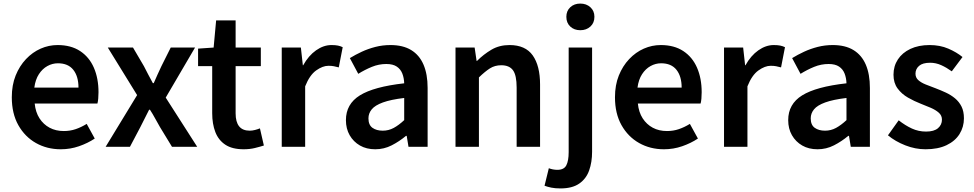

<svg xmlns="http://www.w3.org/2000/svg" viewBox="-20 -821 5446 1074"><path d="M320 14Q243 14 181 -21Q119 -56 82.5 -121Q46 -186 46 -277Q46 -345 67.5 -398.5Q89 -452 125.5 -490.5Q162 -529 207.5 -549Q253 -569 302 -569Q377 -569 428 -535.5Q479 -502 505 -442.5Q531 -383 531 -305Q531 -286 529.5 -269.5Q528 -253 525 -242H174Q179 -193 201 -159Q223 -125 257.5 -106.5Q292 -88 337 -88Q372 -88 403 -98.5Q434 -109 465 -128L510 -46Q471 -20 422 -3Q373 14 320 14ZM172 -331H419Q419 -394 390 -430.5Q361 -467 304 -467Q273 -467 245 -451.5Q217 -436 197.5 -406Q178 -376 172 -331Z M571 0 747 -289 583 -555H724L785 -451Q797 -427 809.5 -403.5Q822 -380 835 -356H840Q850 -380 861 -403.5Q872 -427 883 -451L935 -555H1071L907 -275L1083 0H942L875 -110Q861 -134 847.5 -159Q834 -184 819 -207H814Q802 -184 790 -159.5Q778 -135 765 -110L707 0Z M1343 14Q1279 14 1240.5 -11.5Q1202 -37 1184.5 -82.5Q1167 -128 1167 -188V-451H1088V-549L1175 -555L1189 -707H1298V-555H1439V-451H1298V-187Q1298 -139 1317.5 -114.5Q1337 -90 1377 -90Q1391 -90 1406.5 -94Q1422 -98 1434 -103L1456 -7Q1434 0 1405.5 7Q1377 14 1343 14Z M1556 0V-555H1663L1674 -456H1676Q1706 -510 1748 -539.5Q1790 -569 1834 -569Q1856 -569 1870.5 -566Q1885 -563 1897 -557L1875 -444Q1860 -448 1847.5 -450.5Q1835 -453 1817 -453Q1785 -453 1748.5 -427Q1712 -401 1687 -338V0Z M2079 14Q2030 14 1993.5 -7Q1957 -28 1936 -64.5Q1915 -101 1915 -149Q1915 -239 1993 -287.5Q2071 -336 2241 -355Q2240 -385 2230.5 -409.5Q2221 -434 2199.5 -448.5Q2178 -463 2141 -463Q2099 -463 2060 -447Q2021 -431 1984 -408L1937 -496Q1968 -515 2003.5 -531.5Q2039 -548 2079.5 -558.5Q2120 -569 2164 -569Q2234 -569 2280 -541Q2326 -513 2349 -459.5Q2372 -406 2372 -329V0H2265L2255 -61H2251Q2214 -30 2171 -8Q2128 14 2079 14ZM2121 -90Q2154 -90 2182.5 -105.5Q2211 -121 2241 -149V-273Q2166 -264 2122 -248Q2078 -232 2059.5 -209.5Q2041 -187 2041 -159Q2041 -122 2063.5 -106Q2086 -90 2121 -90Z M2528 0V-555H2635L2646 -480H2648Q2685 -517 2729 -543Q2773 -569 2830 -569Q2919 -569 2960 -511Q3001 -453 3001 -348V0H2870V-331Q2870 -400 2849.5 -428Q2829 -456 2784 -456Q2748 -456 2720.5 -438.5Q2693 -421 2659 -388V0Z M3115 233Q3085 233 3063.5 228.5Q3042 224 3026 218L3050 120Q3060 124 3072.5 126.5Q3085 129 3098 129Q3135 129 3148 103.5Q3161 78 3161 30V-555H3292V28Q3292 86 3275.5 132.5Q3259 179 3220 206Q3181 233 3115 233ZM3226 -652Q3192 -652 3170 -672.5Q3148 -693 3148 -727Q3148 -760 3170 -780.5Q3192 -801 3226 -801Q3260 -801 3282.5 -780.5Q3305 -760 3305 -727Q3305 -693 3282.5 -672.5Q3260 -652 3226 -652Z M3694 14Q3617 14 3555 -21Q3493 -56 3456.5 -121Q3420 -186 3420 -277Q3420 -345 3441.5 -398.5Q3463 -452 3499.5 -490.5Q3536 -529 3581.5 -549Q3627 -569 3676 -569Q3751 -569 3802 -535.5Q3853 -502 3879 -442.5Q3905 -383 3905 -305Q3905 -286 3903.5 -269.5Q3902 -253 3899 -242H3548Q3553 -193 3575 -159Q3597 -125 3631.5 -106.5Q3666 -88 3711 -88Q3746 -88 3777 -98.5Q3808 -109 3839 -128L3884 -46Q3845 -20 3796 -3Q3747 14 3694 14ZM3546 -331H3793Q3793 -394 3764 -430.5Q3735 -467 3678 -467Q3647 -467 3619 -451.5Q3591 -436 3571.5 -406Q3552 -376 3546 -331Z M4030 0V-555H4137L4148 -456H4150Q4180 -510 4222 -539.5Q4264 -569 4308 -569Q4330 -569 4344.5 -566Q4359 -563 4371 -557L4349 -444Q4334 -448 4321.5 -450.5Q4309 -453 4291 -453Q4259 -453 4222.5 -427Q4186 -401 4161 -338V0Z M4553 14Q4504 14 4467.5 -7Q4431 -28 4410 -64.5Q4389 -101 4389 -149Q4389 -239 4467 -287.5Q4545 -336 4715 -355Q4714 -385 4704.5 -409.5Q4695 -434 4673.5 -448.5Q4652 -463 4615 -463Q4573 -463 4534 -447Q4495 -431 4458 -408L4411 -496Q4442 -515 4477.5 -531.5Q4513 -548 4553.5 -558.5Q4594 -569 4638 -569Q4708 -569 4754 -541Q4800 -513 4823 -459.5Q4846 -406 4846 -329V0H4739L4729 -61H4725Q4688 -30 4645 -8Q4602 14 4553 14ZM4595 -90Q4628 -90 4656.5 -105.5Q4685 -121 4715 -149V-273Q4640 -264 4596 -248Q4552 -232 4533.5 -209.5Q4515 -187 4515 -159Q4515 -122 4537.5 -106Q4560 -90 4595 -90Z M5157 14Q5100 14 5044 -8Q4988 -30 4947 -64L5007 -148Q5044 -119 5081 -102Q5118 -85 5160 -85Q5205 -85 5227 -104Q5249 -123 5249 -152Q5249 -175 5231.5 -190.5Q5214 -206 5186.5 -218Q5159 -230 5130 -241Q5094 -255 5059 -275Q5024 -295 5001 -326Q4978 -357 4978 -403Q4978 -451 5002.5 -488.5Q5027 -526 5072.5 -547.5Q5118 -569 5180 -569Q5238 -569 5284.5 -549Q5331 -529 5364 -502L5304 -422Q5275 -443 5245 -456.5Q5215 -470 5183 -470Q5141 -470 5121 -452.5Q5101 -435 5101 -409Q5101 -387 5116.5 -373Q5132 -359 5158 -348.5Q5184 -338 5214 -327Q5243 -316 5271 -303Q5299 -290 5322 -271Q5345 -252 5358.5 -225Q5372 -198 5372 -159Q5372 -111 5347.5 -71.5Q5323 -32 5275 -9Q5227 14 5157 14Z"/></svg>

Font: Noto Sans JP SemiBold
Style: Regular
Weight: 600
Designer: Ryoko NISHIZUKA  (kana, bopomofo & ideographs); Paul D. Hunt (Latin, Greek & Cyrillic); Sandoll Communications , Soo-you
Foundry: Adobe
Version: Version 2.004-H2;hotconv 1.0.118;makeotfexe 2.5.65603